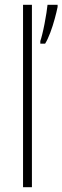

<svg xmlns="http://www.w3.org/2000/svg" viewBox="-20 -780 260 800"><path d="M113 0H76V-760H113ZM220 -751Q216 -731 208 -701.5Q200 -672 189.5 -644Q179 -616 168 -598H148V-609Q151 -617 156 -637Q161 -657 165.5 -680.5Q170 -704 173.5 -726Q177 -748 178 -760H220Z"/></svg>

Font: Noto Sans Kannada Condensed ExtraLight
Style: Regular
Weight: 200
Width: 3
Designer: Jelle Bosma - Monotype Design Team
Foundry: Monotype Imaging Inc.
Version: Version 2.005; ttfautohint (v1.8.4.7-5d5b)